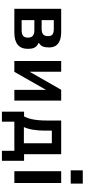

<svg xmlns="http://www.w3.org/2000/svg" viewBox="554 -1326 905 2054"><g transform="rotate(90 1007.0 -299.5)"><path d="M75 0V-501H320Q378 -501 415 -486Q452 -471 470 -442.5Q488 -414 488 -372Q488 -332 478.5 -306.5Q469 -281 440 -263L441 -259Q465 -248 478.5 -232.5Q492 -217 497.5 -195.5Q503 -174 503 -145Q503 -72 459 -36Q415 0 329 0ZM196 -78H304Q343 -78 363 -93Q383 -108 383 -145Q383 -182 363 -198Q343 -214 305 -214H196ZM196 -292H291Q330 -292 348.5 -308.5Q367 -325 367 -361Q367 -395 348.5 -408.5Q330 -422 290 -422H196Z M633 0V-501H748V-137H733L941 -501H1057V0H942V-365H957L749 0Z M1175 133V-104H1226Q1243 -136 1252 -171.5Q1261 -207 1265.5 -252Q1270 -297 1270 -357V-501H1630V-104H1701V133H1594V0H1282V133ZM1340 -102H1513V-401H1378V-331Q1378 -263 1369 -204.5Q1360 -146 1340 -102Z M1803 -603V-732H1945V-603ZM1812 0V-501H1938V0Z"/></g></svg>

Font: Nunito Sans 7pt Condensed
Style: Bold
Weight: 700
Width: 3
Designer: Vernon Adams
Foundry: Vernon Adams
Version: Version 3.101;gftools[0.9.27]